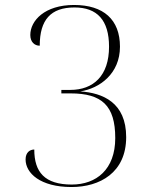

<svg xmlns="http://www.w3.org/2000/svg" viewBox="-20 -744 599 773"><path d="M268 9C382 9 488 -49 488 -192C488 -331 394 -370 303 -376C381 -388 463 -447 463 -556C463 -665 397 -724 278 -724C160 -724 102 -661 102 -603C102 -575 119 -560 140 -560C140 -664 184 -714 280 -714C371 -714 419 -663 419 -556C419 -439 356 -382 263 -382H227V-368H264C390 -368 444 -319 444 -188C444 -62 368 -1 269 -1C160 -1 118 -51 118 -142C101 -142 83 -131 83 -102C83 -47 142 9 268 9Z"/></svg>

Font: Noto Serif Display ExtraLight
Style: Regular
Weight: 200
Designer: Monotype Design Team
Foundry: Monotype Imaging Inc.
Version: Version 2.009